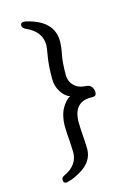

<svg xmlns="http://www.w3.org/2000/svg" viewBox="-139 -861 778 1096"><g transform="rotate(-15 250.0 -313.0)"><path d="M115 162Q95 162 95 143Q95 127 111 120Q195 81 195 4L192 -60Q187 -114 187 -154Q187 -183 194.5 -214Q202 -245 221.5 -272.5Q241 -300 261 -309Q233 -317 210 -352Q187 -387 187 -430Q187 -511 196 -562Q205 -613 205 -627Q205 -708 112 -748Q95 -757 95 -773Q97 -788 114 -788Q124 -788 126.5 -787Q129 -786 130 -786Q286 -749 286 -627Q286 -595 277 -551Q268 -507 268 -434Q268 -386 305 -359Q327 -343 368 -341Q385 -340 395.5 -326Q406 -312 406 -294Q406 -271 385 -271H372Q269 -271 269 -151Q269 -116 275 -42L277 6Q277 83 197 128Q157 152 131 157Z"/></g></svg>

Font: LXGW WenKai Mono Medium
Style: Regular
Weight: 500
Monospace: yes
Designer: LXGW / Fontworks Inc.
Foundry: LXGW / Fontworks Inc.
Version: Version 1.520; June 14, 2025